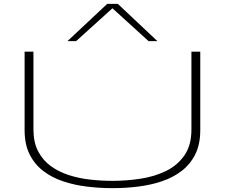

<svg xmlns="http://www.w3.org/2000/svg" viewBox="-20 -969 1170 999"><path d="M108 -292V-700H154V-295Q154 -229 178 -182.5Q202 -136 243.5 -105.5Q285 -75 338 -58Q391 -41 449.5 -34.5Q508 -28 565 -28Q638 -28 710.5 -39Q783 -50 843 -79Q903 -108 939.5 -160.5Q976 -213 976 -295V-700H1022V-292Q1022 -218 996 -166Q970 -114 925 -79.5Q880 -45 821.5 -25.5Q763 -6 697.5 2Q632 10 565 10Q499 10 433 2Q367 -6 308.5 -25.5Q250 -45 205 -79.5Q160 -114 134 -166Q108 -218 108 -292ZM331 -755 538 -949H593L799 -755H753L565 -926L376 -755Z"/></svg>

Font: Georama ExtraExtended ExtraLight
Style: Regular
Weight: 200
Width: 8
Designer: Jean-Baptiste Levee
Foundry: Production Type
Version: Version 1.000